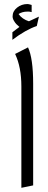

<svg xmlns="http://www.w3.org/2000/svg" viewBox="-20 -898 234 930"><path d="M140.6 -492.7V0L83.5 11.7V-479Q83.5 -573.2 53.2 -636.7L115.7 -668.5Q140.6 -615.2 140.6 -492.7ZM41 -818.4Q41 -843.8 62.7 -861.1Q84.5 -878.4 112.3 -878.4Q117.7 -878.4 124.3 -876.5Q130.9 -874.5 133.3 -874V-839.4L121.1 -841.8H112.3Q88.4 -841.8 69.8 -830.1Q87.4 -805.2 120.1 -794.9L168.5 -817.4L158.2 -772Q104.5 -753.9 40 -705.1V-741.7Q44.4 -744.6 56.9 -754.6Q69.3 -764.6 74.2 -767.6Q63.5 -776.9 58.8 -781.5Q54.2 -786.1 47.6 -797.1Q41 -808.1 41 -818.4Z"/></svg>

Font: VizhehAzad
Style: Regular
Weight: 400
Designer: damoon khanjanzadeh
Foundry: http://font-store.ir
Version: Version:0.0.3;RFB:1.2.5;Building:2016-04-04 21:25:54.909891